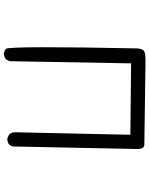

<svg xmlns="http://www.w3.org/2000/svg" viewBox="96 -878 808 1040"><g transform="rotate(90 500.0 -358.0)"><path d="M272.5 25.4Q256.8 23.4 244.1 13.7Q228.5 -19.5 242.2 -699.2Q245.1 -731.4 261.7 -736.8Q278.3 -742.2 307.6 -742.2Q741.2 -736.3 764.2 -735.8Q787.1 -735.4 787.1 -697.3L773.4 -23.4L763.7 -3.9Q749 7.8 727.5 5.9L708 -3.9Q698.2 -15.6 696.3 -31.2L710 -660.2L323.2 -664.1L311.5 -5.9L301.8 13.7Q288.1 23.4 272.5 25.4Z"/></g></svg>

Font: JasonHandwriting2
Style: Regular
Weight: 400
Version: Version 1.05.10